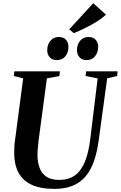

<svg xmlns="http://www.w3.org/2000/svg" viewBox="-20 -1200 774 1230"><path d="M666.5 -698 613 -306Q602.5 -226.5 581.8 -167.2Q561 -108 527.2 -68.8Q493.5 -29.5 444.5 -9.8Q395.5 10 328.5 10Q237 10 180.2 -17.5Q123.5 -45 97.2 -96.5Q71 -148 71 -219Q71 -237 71.8 -256.5Q72.5 -276 75.5 -296.5L128.5 -698L68.5 -713L72 -743H364L360.5 -713L280.5 -698L227.5 -302.5Q224.5 -275 222.2 -250Q220 -225 220 -203.5Q220.5 -160 233.8 -124.5Q247 -89 277.2 -68.2Q307.5 -47.5 359 -47.5Q419 -47.5 459.5 -76.2Q500 -105 524.2 -164.5Q548.5 -224 559 -315L605.5 -697.5L528.5 -713L531.5 -743H733.5L730.5 -713ZM343 -815Q315 -815 298.5 -833.2Q282 -851.5 282.5 -880Q283 -915 303.2 -939Q323.5 -963 356.5 -963Q388 -963 403.5 -944.5Q419 -926 418.5 -899.5Q418.5 -864.5 399 -839.8Q379.5 -815 343 -815ZM533.5 -815Q505.5 -815 489.2 -833.2Q473 -851.5 473 -880Q473.5 -915 493.5 -939Q513.5 -963 546.5 -963Q578 -963 593.5 -944.5Q609 -926 609 -899.5Q608.5 -864.5 589.2 -839.8Q570 -815 533.5 -815ZM453 -987.5 423.5 -1012 577.5 -1179.5 659 -1106Q630.5 -1080 594.8 -1058.2Q559 -1036.5 522.2 -1018.8Q485.5 -1001 453 -987.5Z"/></svg>

Font: Merriweather 96pt
Style: Bold Italic
Weight: 700
Italic angle: -7.8°
Version: Version 2.101